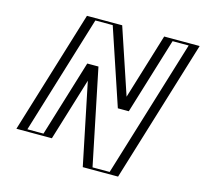

<svg xmlns="http://www.w3.org/2000/svg" viewBox="-130 -970 1318 1244"><g transform="rotate(15 529.0 -348.0)"><path d="M419.5 -512H421.5L553.6 129H741.6L1033.2 -825H845.2L688.7 -313H686.7L515.2 -825H327.2L75 0H263ZM409.1 -527 252.6 -15H94.6L337.6 -810H502.4L673.9 -298H699.1L855.6 -810H1013.6L731.1 114H567.3L435.3 -527ZM409.1 -527H435.3L567.3 114H731.1L1013.6 -810H855.6L699.1 -298H673.9L502.4 -810H337.6L94.6 -15H252.6ZM419.5 -512 263 0H75L327.2 -825H515.2L686.7 -313H688.7L845.2 -825H1033.2L741.6 129H553.6L421.5 -512ZM384.1 -527 227.6 -15H119.6L362.6 -810H479.1L650.6 -298H724.1L880.6 -810H988.6L706.1 114H591.2L459.2 -527ZM416.5 -420.4 529.7 129H766.6L1058.2 -825H820.2L685.8 -385.3L538.6 -825H302.2L50 0H288Z"/></g></svg>

Font: Hussar Outliner
Style: Obl
Weight: 700
Foundry: Cannot Into Space Fonts
Version: Version 0.92